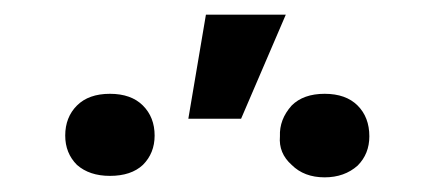

<svg xmlns="http://www.w3.org/2000/svg" viewBox="-20 -852 592 262"><path d="M370 -832 309 -690H237L261 -832ZM378 -708Q394 -724 423 -724Q452 -724 468 -708Q484 -692 484 -666Q484 -642 468 -626Q450 -610 423 -610Q395 -610 378 -627Q360 -643 362 -666Q361 -689 378 -708ZM85 -708Q101 -724 130 -724Q159 -724 175 -708Q191 -692 191 -667Q191 -643 175 -627Q159 -612 130 -612Q102 -612 85 -627Q69 -643 69 -667Q69 -692 85 -708Z"/></svg>

Font: Sinter Medium
Style: Regular
Weight: 500
Foundry: Adobe & rsms
Version: Version 1.000